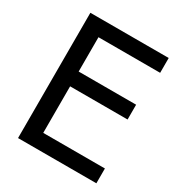

<svg xmlns="http://www.w3.org/2000/svg" viewBox="-171 -846 904 965"><g transform="rotate(30 280.5 -363.5)"><path d="M73.7 0V-727.1H528.3V-641.1H170.4V-441.9H503.9V-356H170.4V-85.9H528.3V0Z"/></g></svg>

Font: SG Kara Bold
Style: Regular
Weight: 400
Designer: Damoon Khanjanzadeh
Version: Version 1.000